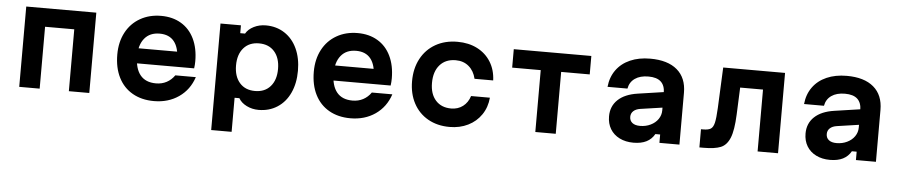

<svg xmlns="http://www.w3.org/2000/svg" viewBox="-45 -946 6840 1460"><g transform="rotate(5 3375.0 -216.0)"><path d="M107.6 -613.1H642.4V0H486.4V-472.3H263.6V0H107.6Z M1333.7 -371.2 1285.5 -310.3Q1285.5 -400.7 1247.8 -448.5Q1210.1 -496.3 1136.7 -496.3Q1061.9 -496.3 1021.1 -446.7Q980.3 -397.1 980.3 -310.3Q980.3 -216.4 1020.8 -166.6Q1061.2 -116.9 1140.7 -116.9Q1185.8 -116.9 1221.8 -136Q1257.7 -155.1 1282.5 -190.6H1439Q1406.8 -92.7 1326.4 -37Q1246 18.6 1136.7 18.6Q1042.8 18.6 973.2 -21.2Q903.6 -61 866.3 -135.1Q829 -209.3 829 -310.3Q829 -405.9 867.6 -478.7Q906.2 -551.5 976.2 -591.6Q1046.1 -631.8 1136.7 -631.8Q1223.9 -631.8 1289 -593.1Q1354.1 -554.5 1389.2 -481.9Q1424.3 -409.2 1424.3 -310.9Q1424.3 -283.5 1420.3 -256.1H954.7V-371.2Z M1590.3 -613.1H1746.3V-553.1H1782.9Q1802.1 -587.1 1843.9 -608.1Q1885.7 -629.1 1935.7 -629.1Q2016.5 -629.1 2078.6 -588.8Q2140.7 -548.5 2174.5 -475.5Q2208.3 -402.5 2208.3 -306.5Q2208.3 -210.4 2174.5 -137.4Q2140.7 -64.3 2078.6 -24.2Q2016.5 16 1935.7 16Q1885.9 16 1843.9 -5Q1801.9 -26 1782.9 -60H1746.3V200H1590.3ZM2056.3 -306.7Q2056.3 -390.8 2013.5 -439.6Q1970.8 -488.3 1896 -488.3Q1821.2 -488.3 1778.5 -439.4Q1735.7 -390.5 1735.7 -306.5Q1735.7 -222.4 1778.5 -173.6Q1821.2 -124.8 1896 -124.8Q1970.8 -124.8 2013.5 -173.7Q2056.3 -222.6 2056.3 -306.7Z M2833.7 -371.2 2785.5 -310.3Q2785.5 -400.7 2747.8 -448.5Q2710.1 -496.3 2636.7 -496.3Q2561.9 -496.3 2521.1 -446.7Q2480.3 -397.1 2480.3 -310.3Q2480.3 -216.4 2520.8 -166.6Q2561.2 -116.9 2640.7 -116.9Q2685.8 -116.9 2721.8 -136Q2757.7 -155.1 2782.5 -190.6H2939Q2906.8 -92.7 2826.4 -37Q2746 18.6 2636.7 18.6Q2542.8 18.6 2473.2 -21.2Q2403.6 -61 2366.3 -135.1Q2329 -209.3 2329 -310.3Q2329 -405.9 2367.6 -478.7Q2406.2 -551.5 2476.2 -591.6Q2546.1 -631.8 2636.7 -631.8Q2723.9 -631.8 2789 -593.1Q2854.1 -554.5 2889.2 -481.9Q2924.3 -409.2 2924.3 -310.9Q2924.3 -283.5 2920.3 -256.1H2454.7V-371.2Z M3079.6 -303.6Q3079.6 -401.2 3119.4 -475.5Q3159.2 -549.8 3231.2 -590.8Q3303.1 -631.8 3398.3 -631.8Q3484.3 -631.8 3549.9 -598.1Q3615.5 -564.4 3653.1 -503.5Q3690.7 -442.7 3693.7 -362.7H3551.3Q3537.3 -422.5 3496.9 -456.7Q3456.5 -491 3397 -491Q3320.1 -491 3275.9 -440.9Q3231.7 -390.7 3231.7 -303.6Q3231.7 -219.1 3275.1 -170.6Q3318.4 -122.2 3393.6 -122.2Q3445.2 -122.2 3482.9 -150.7Q3520.6 -179.3 3536.6 -229.8H3680.3Q3673.9 -156.1 3635.5 -99.7Q3597.1 -43.3 3534.3 -12.3Q3471.5 18.6 3393.8 18.6Q3299.9 18.6 3228.7 -21.7Q3157.5 -62 3118.6 -135Q3079.6 -208 3079.6 -303.6Z M4047 -472.3H3829V-613.1H4421V-472.3H4203V0H4047Z M5005 -270.5 4826.5 -244.4Q4793.1 -239.3 4774.5 -222Q4756 -204.6 4756 -178.1Q4756 -148.7 4776.8 -132.2Q4797.5 -115.6 4835.9 -115.6Q4879.7 -115.6 4916.1 -133.2Q4952.6 -150.7 4973.5 -181Q4994.3 -211.3 4994.3 -247.8V-380Q4994.3 -437.1 4963.1 -466.2Q4931.8 -495.3 4868 -495.3Q4803.9 -495.3 4764.4 -467.5Q4725 -439.8 4716.2 -390H4564.2Q4571.5 -464.3 4610.8 -518.9Q4650.1 -573.5 4716.4 -602.6Q4782.7 -631.8 4869.4 -631.8Q5003.2 -631.8 5075.1 -570.5Q5147 -509.2 5147 -395.9V0H4994.3V-63.9H4957.8Q4935.3 -24 4895.6 -4Q4855.9 16 4796.9 16Q4736.5 16 4690.6 -7Q4644.6 -30 4619.8 -71.4Q4595 -112.9 4595 -167.9Q4595 -245.2 4647.3 -294.6Q4699.5 -344.1 4797.1 -358.4L5005 -389.1Z M5300.1 -130.8H5316.9Q5355.9 -130.8 5374.4 -142.5Q5392.9 -154.1 5401.4 -189.4Q5409.9 -224.7 5413.6 -302.6L5427.6 -613.1H5899.7V0H5743.7V-472.3H5569.3L5560.7 -266Q5555.7 -144.9 5531.9 -86.9Q5508.1 -28.9 5462.8 -10.5Q5417.6 8 5333.4 8H5300.1Z M6505 -270.5 6326.5 -244.4Q6293.1 -239.3 6274.5 -222Q6256 -204.6 6256 -178.1Q6256 -148.7 6276.8 -132.2Q6297.5 -115.6 6335.9 -115.6Q6379.7 -115.6 6416.1 -133.2Q6452.6 -150.7 6473.5 -181Q6494.3 -211.3 6494.3 -247.8V-380Q6494.3 -437.1 6463.1 -466.2Q6431.8 -495.3 6368 -495.3Q6303.9 -495.3 6264.4 -467.5Q6225 -439.8 6216.2 -390H6064.2Q6071.5 -464.3 6110.8 -518.9Q6150.1 -573.5 6216.4 -602.6Q6282.7 -631.8 6369.4 -631.8Q6503.2 -631.8 6575.1 -570.5Q6647 -509.2 6647 -395.9V0H6494.3V-63.9H6457.8Q6435.3 -24 6395.6 -4Q6355.9 16 6296.9 16Q6236.5 16 6190.6 -7Q6144.6 -30 6119.8 -71.4Q6095 -112.9 6095 -167.9Q6095 -245.2 6147.3 -294.6Q6199.5 -344.1 6297.1 -358.4L6505 -389.1Z"/></g></svg>

Font: Martian Mono Custom sWd Rg
Style: Regular
Weight: 400
Width: 6
Monospace: yes
Designer: Alex Havermale
Foundry: Evil Martians
Version: Version 1.000